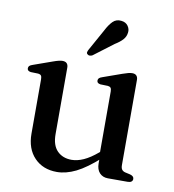

<svg xmlns="http://www.w3.org/2000/svg" viewBox="-80 -765 766 847"><g transform="rotate(10 303.0 -342.0)"><path d="M406 -58V-90.5L403.5 -93.5V-379Q403.5 -390.5 399.8 -395.5Q396 -400.5 387 -401.5L353 -402.5Q344.5 -404 341 -407.5Q337.5 -411 337.5 -417Q337.5 -423.5 341.8 -427.8Q346 -432 357 -435.5L440 -465Q455.5 -470.5 465.5 -473Q475.5 -475.5 483.5 -475.5Q496 -475.5 502.2 -468.8Q508.5 -462 508.5 -450V-68.5Q508.5 -55 513.5 -48.2Q518.5 -41.5 528.5 -39L551 -34Q560 -31.5 564.2 -27.2Q568.5 -23 568.5 -16.5Q568.5 -9 563 -4.5Q557.5 0 546 0H457.5Q434.5 0 420.2 -15.2Q406 -30.5 406 -58ZM91.5 -136V-379Q91.5 -390.5 87.8 -395.5Q84 -400.5 75 -401.5L41 -402.5Q32.5 -404 29 -407.5Q25.5 -411 25.5 -417Q25.5 -423.5 29.8 -427.8Q34 -432 45 -435.5L128 -465Q144.5 -471 154.2 -473.2Q164 -475.5 170.5 -475.5Q184 -475.5 190.2 -468.8Q196.5 -462 196.5 -450V-152Q196.5 -102 221 -77.2Q245.5 -52.5 285.5 -52.5Q310.5 -52.5 339 -65.2Q367.5 -78 400.5 -106L422 -124L441 -104.5L419.5 -85.5Q360 -32 315.5 -10.2Q271 11.5 230.5 11.5Q168 11.5 129.8 -28.2Q91.5 -68 91.5 -136ZM328 -639Q342 -666.5 357.5 -682Q373 -697.5 396 -694.5Q416 -692.5 426 -678.2Q436 -664 433.5 -648Q431.5 -630 419 -616.2Q406.5 -602.5 384.5 -589L296.5 -522.5Q291 -519.5 284.8 -519.2Q278.5 -519 274.5 -523Q269.5 -527 270.8 -532.5Q272 -538 275 -543.5Z"/></g></svg>

Font: Fraunces
Style: Regular
Weight: 400
Version: Version 1.000;[b76b70a41]